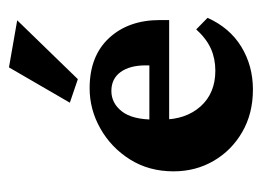

<svg xmlns="http://www.w3.org/2000/svg" viewBox="-97 -473 576 422"><g transform="rotate(-90 191.0 -262.0)"><path d="M205.1 5.9Q152.3 5.9 111.8 -17.6Q71.3 -41 48.3 -80.6Q25.4 -120.1 25.4 -168.5Q25.4 -222.7 51.5 -264.2Q77.6 -305.7 119.4 -329.3Q161.1 -353 208 -353Q278.8 -353 318.4 -310.3Q357.9 -267.6 357.9 -198.7V-178.2H128.9V-221.7H272.5L258.3 -199.7V-230Q258.3 -264.6 243.7 -284.9Q229 -305.2 202.1 -305.2Q175.3 -305.2 157.2 -282.2Q139.2 -259.3 139.2 -211.4V-193.4Q139.2 -141.6 168.2 -109.1Q197.3 -76.7 246.6 -76.7Q272.9 -76.7 294.9 -86.4Q316.9 -96.2 337.4 -118.7L362.8 -93.8Q340.8 -44.9 299.1 -19.5Q257.3 5.9 205.1 5.9ZM228 -378.9 176.3 -396.5 253.9 -530.3 357.4 -512.2Z"/></g></svg>

Font: Lateef ExtraBold
Style: Regular
Weight: 800
Designer: SIL International
Foundry: SIL International
Version: Version 4.200